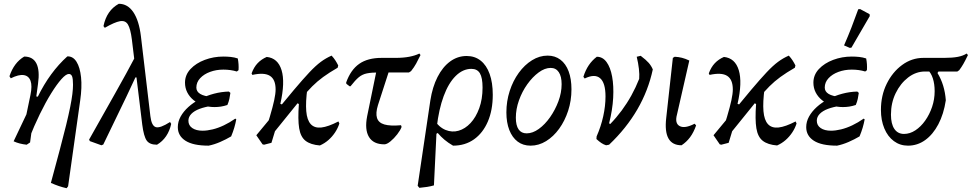

<svg xmlns="http://www.w3.org/2000/svg" viewBox="-20 -758 5137 1015"><path d="M332 237Q310 232 291 225.5Q272 219 249 209Q276 109 296 34Q316 -41 329.5 -96.5Q343 -152 351 -192Q359 -232 362.5 -260.5Q366 -289 366 -310Q366 -342 361 -354.5Q356 -367 344 -367Q329 -367 304.5 -339.5Q280 -312 250.5 -264.5Q221 -217 190.5 -154.5Q160 -92 133 -23L121 7Q102 5 84.5 0.5Q67 -4 52 -11L165 -249L180 -247Q243 -376 336 -460Q366 -461 384.5 -431.5Q403 -402 408.5 -349.5Q414 -297 404 -227L340 227ZM121 7 91 -16 141 -256Q151 -304 141.5 -330.5Q132 -357 105.5 -361Q79 -365 37 -344L30 -355Q54 -427 108 -459Q154 -459 172.5 -422.5Q191 -386 181 -315L139 -5Z M810 7Q771 7 755.5 -15Q740 -37 732 -99L677 -550Q670 -605 656.5 -628Q643 -651 614.5 -646Q586 -641 534 -611L527 -620Q544 -703 608 -738Q655 -738 685 -693.5Q715 -649 725 -566L775 -144Q781 -93 803.5 -86Q826 -79 879 -113L885 -103Q877 -66 858 -38Q839 -10 810 7ZM516 10 455 -12 451 -20Q528 -157 589 -265Q650 -373 699 -466L729 -349H696Q647 -243 604 -155.5Q561 -68 526 6Z M1083 12Q1001 12 960.5 -14Q920 -40 920 -86Q920 -115 935 -142Q950 -169 976 -192.5Q1002 -216 1036.5 -234Q1071 -252 1110.5 -262.5Q1150 -273 1190 -274L1198 -267Q1196 -251 1192.5 -235Q1189 -219 1182 -203Q1138 -204 1100.5 -198.5Q1063 -193 1035 -182.5Q1007 -172 991.5 -156Q976 -140 976 -120Q976 -95 996.5 -81Q1017 -67 1051 -67Q1075 -67 1104 -74Q1133 -81 1163.5 -95.5Q1194 -110 1224 -131L1229 -127Q1225 -105 1218.5 -83Q1212 -61 1202 -37Q1175 -21 1144 -7.5Q1113 6 1083 12ZM1114 -192Q1081 -192 1053 -201.5Q1025 -211 1003.5 -228.5Q982 -246 970 -269.5Q958 -293 958 -321Q958 -362 987 -393Q1016 -424 1062.5 -441.5Q1109 -459 1161 -459Q1181 -459 1200 -457Q1219 -455 1237 -449Q1240 -434 1241 -418.5Q1242 -403 1241 -387L1232 -380Q1199 -390 1161 -390Q1123 -390 1090.5 -378Q1058 -366 1038 -344.5Q1018 -323 1018 -295Q1018 -274 1038.5 -261.5Q1059 -249 1099 -246L1182 -203Q1164 -197 1147.5 -194.5Q1131 -192 1114 -192Z M1376 7 1368 5 1335 -43 1534 -283Q1583 -341 1616 -376Q1649 -411 1676 -431Q1703 -451 1733 -464Q1745 -451 1753 -438.5Q1761 -426 1768 -412L1765 -400Q1720 -374 1688.5 -351Q1657 -328 1630.5 -301.5Q1604 -275 1574 -238ZM1376 7 1366 -16Q1391 -89 1406.5 -141Q1422 -193 1429.5 -228Q1437 -263 1437 -285Q1437 -338 1407 -357Q1377 -376 1314 -362L1310 -370Q1322 -403 1342 -424Q1362 -445 1390 -457Q1449 -451 1468.5 -387Q1488 -323 1462 -209L1476 -204L1415 -3ZM1671 11Q1622 7 1595.5 -13.5Q1569 -34 1561.5 -80Q1554 -126 1560 -208L1548 -215L1605 -291Q1595 -218 1599 -170.5Q1603 -123 1623 -101.5Q1643 -80 1679 -84Q1715 -88 1769 -116L1774 -105Q1766 -80 1751 -57.5Q1736 -35 1716 -17.5Q1696 0 1671 11Z M2012 5Q1954 5 1930.5 -34Q1907 -73 1921 -144L1976 -412H2046L1978 -202Q1965 -160 1973 -134.5Q1981 -109 2012 -100Q2043 -91 2100 -96L2103 -87Q2097 -70 2080 -48Q2063 -26 2044 -10.5Q2025 5 2012 5ZM1828 -302 1811 -315 1810 -322Q1834 -389 1879 -420.5Q1924 -452 1997 -452H2072Q2112 -452 2143.5 -458Q2175 -464 2197 -475L2203 -467Q2191 -442 2180 -422Q2169 -402 2153 -382L2142 -375H1984Q1944 -375 1919.5 -370Q1895 -365 1876.5 -349.5Q1858 -334 1833 -302Z M2197 235 2188 224 2255 -227Q2266 -298 2293 -351Q2320 -404 2359.5 -433Q2399 -462 2447 -462Q2490 -462 2521 -437.5Q2552 -413 2568.5 -367Q2585 -321 2585 -257Q2585 -176 2559 -115.5Q2533 -55 2486 -21.5Q2439 12 2375 12Q2349 -3 2329.5 -19.5Q2310 -36 2294 -55L2259 -34L2272 -127Q2301 -85 2335.5 -71Q2370 -57 2404.5 -67Q2439 -77 2467.5 -107.5Q2496 -138 2513.5 -186Q2531 -234 2531 -295Q2531 -347 2517 -370.5Q2503 -394 2472 -394Q2427 -394 2389 -356.5Q2351 -319 2325.5 -250Q2300 -181 2289 -87L2274 222Q2257 227 2238 230Q2219 233 2197 235Z M2785 12Q2745 12 2716.5 -9.5Q2688 -31 2672.5 -70.5Q2657 -110 2657 -164Q2657 -223 2674.5 -277Q2692 -331 2722.5 -373Q2753 -415 2792.5 -439.5Q2832 -464 2875 -464Q2914 -464 2942.5 -442.5Q2971 -421 2986 -381Q3001 -341 3001 -286Q3001 -226 2983.5 -172.5Q2966 -119 2936 -77.5Q2906 -36 2867 -12Q2828 12 2785 12ZM2764 -53Q2796 -53 2828.5 -76.5Q2861 -100 2888 -138.5Q2915 -177 2932 -222.5Q2949 -268 2949 -313Q2949 -354 2934 -376.5Q2919 -399 2891 -399Q2860 -399 2827.5 -375Q2795 -351 2767.5 -312.5Q2740 -274 2723.5 -227.5Q2707 -181 2707 -136Q2707 -95 2721.5 -74Q2736 -53 2764 -53Z M3184 10Q3171 6 3159 -2Q3147 -10 3133 -23L3134 -37Q3287 -159 3359 -341Q3361 -364 3357.5 -394.5Q3354 -425 3346 -458L3367 -463Q3396 -441 3409.5 -425.5Q3423 -410 3431 -391Q3383 -167 3200 7ZM3134 -37Q3157 -89 3169 -143.5Q3181 -198 3181 -248Q3181 -320 3152.5 -344.5Q3124 -369 3071 -343L3064 -352Q3075 -387 3092.5 -413Q3110 -439 3135 -458Q3166 -458 3186.5 -430Q3207 -402 3216 -353Q3225 -304 3221.5 -240.5Q3218 -177 3200 -106L3228 -89Z M3583 10Q3485 10 3502 -135L3537 -452L3547 -458Q3567 -457 3585 -452.5Q3603 -448 3624 -438L3559 -153Q3546 -106 3573 -91.5Q3600 -77 3652 -104L3660 -95Q3647 -58 3628 -32.5Q3609 -7 3583 10Z M3793 7 3785 5 3752 -43 3951 -283Q4000 -341 4033 -376Q4066 -411 4093 -431Q4120 -451 4150 -464Q4162 -451 4170 -438.5Q4178 -426 4185 -412L4182 -400Q4137 -374 4105.5 -351Q4074 -328 4047.5 -301.5Q4021 -275 3991 -238ZM3793 7 3783 -16Q3808 -89 3823.5 -141Q3839 -193 3846.5 -228Q3854 -263 3854 -285Q3854 -338 3824 -357Q3794 -376 3731 -362L3727 -370Q3739 -403 3759 -424Q3779 -445 3807 -457Q3866 -451 3885.5 -387Q3905 -323 3879 -209L3893 -204L3832 -3ZM4088 11Q4039 7 4012.5 -13.5Q3986 -34 3978.5 -80Q3971 -126 3977 -208L3965 -215L4022 -291Q4012 -218 4016 -170.5Q4020 -123 4040 -101.5Q4060 -80 4096 -84Q4132 -88 4186 -116L4191 -105Q4183 -80 4168 -57.5Q4153 -35 4133 -17.5Q4113 0 4088 11Z M4405 12Q4323 12 4282.5 -14Q4242 -40 4242 -86Q4242 -115 4257 -142Q4272 -169 4298 -192.5Q4324 -216 4358.5 -234Q4393 -252 4432.5 -262.5Q4472 -273 4512 -274L4520 -267Q4518 -251 4514.5 -235Q4511 -219 4504 -203Q4460 -204 4422.5 -198.5Q4385 -193 4357 -182.5Q4329 -172 4313.5 -156Q4298 -140 4298 -120Q4298 -95 4318.5 -81Q4339 -67 4373 -67Q4397 -67 4426 -74Q4455 -81 4485.5 -95.5Q4516 -110 4546 -131L4551 -127Q4547 -105 4540.5 -83Q4534 -61 4524 -37Q4497 -21 4466 -7.5Q4435 6 4405 12ZM4436 -192Q4403 -192 4375 -201.5Q4347 -211 4325.5 -228.5Q4304 -246 4292 -269.5Q4280 -293 4280 -321Q4280 -362 4309 -393Q4338 -424 4384.5 -441.5Q4431 -459 4483 -459Q4503 -459 4522 -457Q4541 -455 4559 -449Q4562 -434 4563 -418.5Q4564 -403 4563 -387L4554 -380Q4521 -390 4483 -390Q4445 -390 4412.5 -378Q4380 -366 4360 -344.5Q4340 -323 4340 -295Q4340 -274 4360.5 -261.5Q4381 -249 4421 -246L4504 -203Q4486 -197 4469.5 -194.5Q4453 -192 4436 -192ZM4578 -673 4481 -506 4472 -505 4442 -518Q4463 -566 4481.5 -613.5Q4500 -661 4517 -709L4527 -710L4577 -683Z M4780 12Q4738 12 4705.5 -12Q4673 -36 4655 -79Q4637 -122 4637 -177Q4637 -253 4667.5 -315Q4698 -377 4749 -414.5Q4800 -452 4861 -452H4971Q5015 -452 5043.5 -457.5Q5072 -463 5090 -475L5097 -467Q5082 -436 5072.5 -419.5Q5063 -403 5051 -387L5041 -380H4870Q4822 -380 4781 -348.5Q4740 -317 4715 -265.5Q4690 -214 4690 -152Q4690 -103 4708 -76.5Q4726 -50 4759 -50Q4790 -50 4819 -69Q4848 -88 4871 -120.5Q4894 -153 4907.5 -193Q4921 -233 4921 -276Q4921 -314 4911.5 -343.5Q4902 -373 4884 -389L4958 -407L4936 -372Q4955 -341 4966 -305Q4977 -269 4980 -228Q4969 -155 4940.5 -101Q4912 -47 4871 -17.5Q4830 12 4780 12Z"/></svg>

Font: Alegreya
Style: Italic
Weight: 400
Italic angle: -7°
Designer: Juan Pablo del Peral
Foundry: Huerta Tipografica
Version: Version 2.009